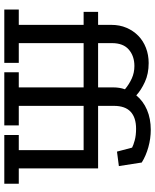

<svg xmlns="http://www.w3.org/2000/svg" viewBox="68 -806 738 915"><g transform="rotate(90 437.5 -349.0)"><path d="M397 -378H186V-69H280V0H26V-69H99V-378H37V-447H99V-510Q99 -550 113 -582.5Q127 -615 151 -638.5Q175 -662 208.5 -675Q242 -688 281 -688Q332 -688 371 -670Q410 -652 435 -629Q462 -662 504 -680Q546 -698 599 -698Q641 -698 682 -686.5Q723 -675 755 -655L772 -546L703 -537L684 -609Q673 -615 649.5 -621.5Q626 -628 594 -628Q541 -628 513 -602Q485 -576 485 -522V-447H783V-69H856V0H624V-69H696V-378H485V-69H578V0H325V-69H397ZM186 -447H397V-520Q397 -549 406 -575Q382 -595 354.5 -607.5Q327 -620 295 -620Q248 -620 217 -593.5Q186 -567 186 -513Z"/></g></svg>

Font: Zilla Slab Medium
Style: Regular
Weight: 500
Designer: Typotheque.com
Foundry: Typotheque type foundry
Version: Version 1.1; 2017